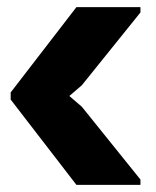

<svg xmlns="http://www.w3.org/2000/svg" viewBox="-20 -520 440 540"><path d="M10 -240 195 0H375V-15L210 -220L175 -250L10 -260ZM10 -260V-240L175 -250L210 -280L375 -485V-500H195Z"/></svg>

Font: Millimetre
Style: Extrablack
Weight: 900
Designer: Jérémy Landes
Version: Version 1.0